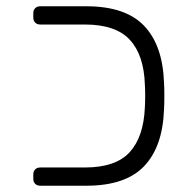

<svg xmlns="http://www.w3.org/2000/svg" viewBox="-20 -591 603 611"><path d="M108 0Q98 0 92 -6Q86 -12 86 -22V-36Q86 -46 92 -52Q98 -58 108 -58H250Q348 -58 392.5 -106.5Q437 -155 441 -249Q442 -264 442 -286Q442 -307 441 -322Q438 -416 393 -464.5Q348 -513 250 -513H108Q98 -513 92 -519Q86 -525 86 -535V-549Q86 -559 92 -565Q98 -571 108 -571H255Q379 -571 438.5 -509Q498 -447 502 -327Q503 -312 503 -286Q503 -259 502 -244Q498 -124 438.5 -62Q379 0 255 0Z"/></svg>

Font: Rubik AZ
Style: Regular
Weight: 300
Designer: Hubert and Fischer
Foundry: Hubert & Fischer
Version: Version 2.000